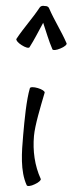

<svg xmlns="http://www.w3.org/2000/svg" viewBox="-107 -1059 428 1117"><g transform="rotate(5 107.0 -501.0)"><path d="M40 -779C65 -827 85 -878 107 -928C129 -878 148 -827 174 -779C177 -772 198 -776 220 -788C242 -799 257 -814 253 -821C217 -888 170 -948 134 -1015C130 -1024 119 -1028 107 -1026C95 -1028 84 -1024 79 -1015C43 -948 -4 -888 -40 -821C-43 -814 -29 -799 -7 -788C15 -776 36 -772 40 -779ZM63 -542C49 -473 48 -359 48 -267C48 -167 49 -57 94 22C98 29 119 25 140 12C162 0 176 -16 172 -22C130 -96 111 -181 111 -267C111 -330 134 -439 151 -524C152 -532 134 -542 109 -547C85 -552 64 -550 63 -542Z"/></g></svg>

Font: Nupuram
Style: Regular
Weight: 400
Designer: Santhosh Thottingal (santhosh.thottingal@gmail.com)
Foundry: SMC
Version: Version 1.000